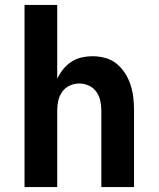

<svg xmlns="http://www.w3.org/2000/svg" viewBox="-20 -755 640 775"><path d="M79 0V-735H211V-437Q221 -458 235 -475.5Q249 -493 268 -505.5Q287 -518 309.5 -523Q332 -528 354 -528Q380 -528 405.5 -521Q431 -514 451 -497.5Q471 -481 485 -459Q499 -437 507 -412.5Q515 -388 518 -362Q521 -336 521 -310V0H389V-310Q389 -330 384.5 -349.5Q380 -369 368.5 -385Q357 -401 338.5 -409.5Q320 -418 300 -418Q280 -418 261.5 -409.5Q243 -401 231.5 -385Q220 -369 215.5 -349.5Q211 -330 211 -310V0Z"/></svg>

Font: Iosevka Aile Extrabold
Style: Regular
Weight: 800
Designer: Belleve Invis
Foundry: Belleve Invis
Version: Version 27.3.5; ttfautohint (v1.8.4)